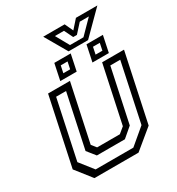

<svg xmlns="http://www.w3.org/2000/svg" viewBox="-194 -952 992 1075"><g transform="rotate(-30 302.0 -414.5)"><path d="M100.5 0 19.5 -103 112.5 -540H254L175.5 -172L199.5 -141.5H346.5L383.5 -172L462 -540H603.5L510.5 -103L385.5 0ZM130.5 -38.8H374.5L477 -125.2L557 -501.8H492.8L419.2 -156.2L356.8 -103H175.8L133.2 -156.2L206.8 -501.8H142.5L62.5 -125.2ZM414.5 -566 436.5 -671H542.5L520.5 -566ZM206.5 -566 228.5 -671H334.5L312.5 -566ZM243.2 -595.5H287.2L296.8 -641H252.8ZM451.8 -595.5H495.8L505.2 -641H461.2ZM330 -687 248 -829H386.5L411.5 -775L459.5 -829H598L456 -687ZM354.5 -713.5H441.5L526 -799.5H467.2L416.5 -743.5H392.5L365.2 -799.5H306.5Z"/></g></svg>

Font: Tourney Thin
Style: Italic
Weight: 100
Italic angle: -12°
Designer: Tyler Finck
Foundry: Etcetera Type Co
Version: Version 1.015